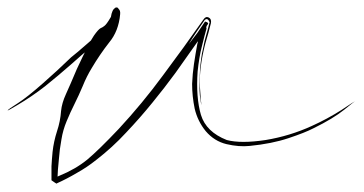

<svg xmlns="http://www.w3.org/2000/svg" viewBox="-62 -434 964 508"><path d="M230.5 -387.7Q245.1 -410.2 251 -410.2Q252 -410.2 252 -410.2Q256.8 -406.2 255.9 -396.5Q252 -351.6 226.6 -321.3Q202.1 -290 180.7 -253.9Q167 -231.4 157.2 -207Q146.5 -181.6 134.8 -158.2Q124 -136.7 114.3 -113.3Q104.5 -89.8 100.6 -65.4Q95.7 -39.1 93.8 -12.7Q90.8 14.6 89.8 42Q77.1 34.2 82 36.1Q86.9 37.1 85 35.2Q85 35.2 85.9 35.2Q87.9 34.2 94.7 31.2Q137.7 13.7 168.9 -11.7Q199.2 -37.1 252 -92.8Q314.5 -160.2 369.1 -234.4Q423.8 -307.6 476.6 -382.8Q482.4 -391.6 490.2 -387.7Q498 -383.8 496.1 -373Q492.2 -359.4 489.3 -346.7Q485.4 -333 481.4 -319.3Q464.8 -255.9 466.8 -206.1Q469.7 -156.2 471.7 -157.2Q469.7 -156.2 466.8 -181.6Q464.8 -206.1 466.8 -239.3Q466.8 -255.9 469.7 -274.4Q471.7 -292 475.6 -307.6Q478.5 -324.2 483.4 -340.8Q488.3 -357.4 492.2 -374Q494.1 -373 490.2 -379.9Q485.4 -386.7 479.5 -380.9Q468.8 -365.2 458 -349.6Q447.3 -334 437.5 -317.4Q449.2 -332 460 -346.7Q469.7 -361.3 480.5 -377Q492.2 -374 487.3 -369.1Q482.4 -363.3 484.4 -358.4Q478.5 -337.9 471.7 -309.6Q464.8 -282.2 460.9 -245.1Q456.1 -175.8 469.7 -129.9Q483.4 -85 538.1 -63.5Q575.2 -53.7 640.6 -63.5Q705.1 -74.2 762.7 -100.6Q803.7 -119.1 840.8 -142.6Q877 -167 877.9 -166Q877 -167 848.6 -143.6Q819.3 -120.1 767.6 -94.7Q745.1 -83 701.2 -68.4Q657.2 -53.7 598.6 -47.9Q570.3 -44.9 537.1 -52.7Q504.9 -60.5 482.4 -86.9Q460.9 -113.3 453.1 -146.5Q446.3 -179.7 446.3 -211.9Q447.3 -238.3 451.2 -264.6Q455.1 -291 460 -317.4Q461.9 -323.2 461.9 -324.2Q461.9 -325.2 459 -321.3Q430.7 -281.2 402.3 -241.2Q373 -201.2 341.8 -163.1Q308.6 -122.1 271.5 -83Q235.4 -43.9 192.4 -10.7Q168 8.8 141.6 23.4Q115.2 39.1 86.9 51.8Q90.8 53.7 90.8 53.7Q90.8 53.7 84 49.8Q74.2 43 74.2 43Q74.2 43 74.2 43Q74.2 24.4 74.2 5.9Q75.2 -12.7 77.1 -32.2Q80.1 -59.6 88.9 -86.9Q97.7 -113.3 99.6 -140.6Q101.6 -161.1 112.3 -184.6Q123 -208 141.6 -252Q174.8 -323.2 186.5 -339.8Q198.2 -356.4 204.1 -359.4Q209 -361.3 213.9 -365.2Q219.7 -369.1 230.5 -387.7Q230.5 -387.7 226.6 -359.4Q222.7 -331.1 219.7 -312.5Q219.7 -312.5 230.5 -387.7ZM237.3 -369.1Q212.9 -339.8 183.6 -313.5Q153.3 -288.1 125 -262.7Q92.8 -234.4 57.6 -206.1Q22.5 -178.7 -15.6 -156.2Q-40 -141.6 -42 -141.6Q-42 -141.6 -42 -141.6Q-42 -141.6 -42 -141.6Q-41 -144.5 -14.6 -161.1Q9.8 -176.8 50.8 -212.9Q90.8 -248 126 -282.2Q138.7 -292 168.9 -318.4Q199.2 -345.7 218.8 -360.4Q227.5 -367.2 231.4 -388.7Q234.4 -409.2 243.2 -413.1Q243.2 -413.1 243.2 -414.1Q244.1 -414.1 244.1 -414.1Q262.7 -417 237.3 -369.1Z"/></svg>

Font: Margalida Font
Style: Regular
Weight: 400
Designer: Mateu Riera. mateurierasureda@hotmail.com
Version: Version 1.0